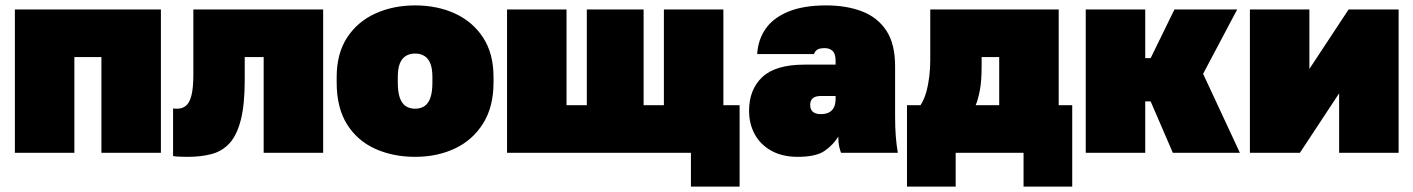

<svg xmlns="http://www.w3.org/2000/svg" viewBox="-20 -565 5227 710"><path d="M35 0V-530H575V0H355V-354H255V0Z M675 15Q667 15 647.5 14.5Q628 14 620 12V-164Q623 -163 635 -163Q653 -163 666.5 -173Q680 -183 687.5 -210.5Q695 -238 695 -290V-530H1175V0H955V-354H885V-270Q885 -178 870.5 -121.5Q856 -65 829 -35.5Q802 -6 763 4.5Q724 15 675 15Z M1515 15Q1434 15 1368 -14.5Q1302 -44 1263.5 -105Q1225 -166 1225 -260V-280Q1225 -367 1263.5 -426Q1302 -485 1368 -515Q1434 -545 1515 -545Q1597 -545 1662.5 -515Q1728 -485 1766.5 -426Q1805 -367 1805 -280V-260Q1805 -170 1766.5 -108.5Q1728 -47 1662.5 -16Q1597 15 1515 15ZM1515 -163Q1535 -163 1549.5 -172.5Q1564 -182 1571.5 -203.5Q1579 -225 1579 -260V-280Q1579 -311 1571.5 -330Q1564 -349 1549.5 -358Q1535 -367 1515 -367Q1495 -367 1480.5 -358Q1466 -349 1458.5 -330Q1451 -311 1451 -280V-260Q1451 -225 1458.5 -203.5Q1466 -182 1480.5 -172.5Q1495 -163 1515 -163Z M2535 125V0H1855V-530H2075V-176H2150V-530H2360V-176H2435V-530H2655V-176H2715V125Z M2930 15Q2873 15 2832.5 -7.5Q2792 -30 2771 -68.5Q2750 -107 2750 -155Q2750 -234 2799 -280Q2848 -326 2955 -326H3070V-340Q3070 -366 3059 -376.5Q3048 -387 3030 -387Q3011 -387 3002.5 -381.5Q2994 -376 2990 -365H2780Q2783 -417 2810.5 -457.5Q2838 -498 2894 -521.5Q2950 -545 3035 -545Q3110 -545 3167.5 -523Q3225 -501 3257.5 -452Q3290 -403 3290 -320V-135Q3290 -93 3292.5 -61.5Q3295 -30 3300 0H3090Q3086 -11 3083 -24Q3080 -37 3080 -60Q3062 -30 3030 -7.5Q2998 15 2930 15ZM3015 -143Q3034 -143 3046 -149.5Q3058 -156 3064 -168.5Q3070 -181 3070 -200V-210H3015Q2996 -210 2986 -202Q2976 -194 2976 -177Q2976 -160 2986 -151.5Q2996 -143 3015 -143Z M3334 125V-176H3384Q3398 -198 3405.5 -225.5Q3413 -253 3416.5 -283Q3420 -313 3420 -341V-530H3895V-176H3945V125H3765V0H3514V125ZM3588 -176H3675V-354H3610V-320Q3610 -264 3603 -229Q3596 -194 3588 -176Z M3995 0V-530H4215V-350H4235L4323 -530H4555L4429 -292L4565 0H4317L4235 -190H4215V0Z M4602 0V-530H4822V-310L4967 -530H5152V0H4932V-220L4787 0Z"/></svg>

Font: Golos Text Black
Style: Regular
Weight: 900
Designer: A.Korolkova, Vitaly Kuzmin
Foundry: ParaType Ltd
Version: Version 2.004